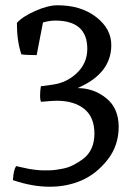

<svg xmlns="http://www.w3.org/2000/svg" viewBox="-20 -572 514 728"><path d="M311 -387Q311 -494 189 -494Q169 -494 143 -487L119 -363Q80 -363 61 -366Q44 -416 44 -485Q65 -509 113.5 -530.5Q162 -552 198 -552Q287 -552 344.5 -507.5Q402 -463 402 -401Q402 -293 274 -238Q335 -238 382.5 -200Q430 -162 430 -91Q430 -20 388 33.5Q346 87 290.5 111.5Q235 136 168.5 136Q102 136 29 111Q31 73 41 58Q44 58 60 62Q76 66 88 68Q122 74 147 74Q172 74 182.5 73Q193 72 215.5 68Q238 64 257.5 54Q277 44 296 30Q338 -3 338 -65.5Q338 -128 299.5 -159Q261 -190 195 -190Q179 -190 136 -186Q132 -191 132 -209.5Q132 -228 135 -245L179 -251Q233 -258 272 -295.5Q311 -333 311 -387Z"/></svg>

Font: Inika
Style: Regular
Weight: 400
Designer: Constanza Artigas Preller
Foundry: Constanza Artigas Preller
Version: Version 1.001